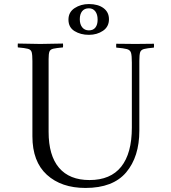

<svg xmlns="http://www.w3.org/2000/svg" viewBox="-20 -916 843 948"><path d="M68 -701Q90 -701 124 -700Q158 -699 179 -699Q200 -699 234.5 -700Q269 -701 291 -701Q292 -692 291 -682Q258 -679 243 -675.5Q228 -672 224 -661Q220 -650 220 -624V-265Q220 -148 271.5 -87.5Q323 -27 422 -27Q526 -27 578.5 -93Q631 -159 631 -286V-607Q631 -641 627 -655Q623 -669 607 -673.5Q591 -678 554 -681Q553 -691 554 -700Q574 -700 602.5 -699.5Q631 -699 648 -699Q666 -699 693 -699.5Q720 -700 740 -700Q741 -691 740 -681Q706 -678 691 -674Q676 -670 672 -658Q668 -646 668 -616V-271Q668 -142 603 -65Q538 12 402 12Q283 12 211.5 -53Q140 -118 140 -243V-615Q140 -645 136.5 -658Q133 -671 118 -675Q103 -679 68 -682Q67 -691 68 -701ZM318 -819Q318 -856 348.5 -876Q379 -896 419 -896Q464 -896 491 -876Q518 -856 518 -821Q518 -784 488.5 -764Q459 -744 419 -744Q378 -744 348 -762.5Q318 -781 318 -819ZM419 -875Q397 -875 385.5 -860.5Q374 -846 374 -821Q374 -796 386 -781Q398 -766 419 -766Q440 -766 451 -780Q462 -794 462 -819Q462 -845 450.5 -860Q439 -875 419 -875Z"/></svg>

Font: Castoro Titling
Style: Regular
Weight: 400
Version: Version 2.04